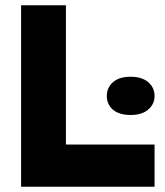

<svg xmlns="http://www.w3.org/2000/svg" viewBox="-20 -708 626 728"><path d="M60 -688H230V-160H566V0H60ZM566 -344Q566 -313 542 -292.5Q518 -272 475 -272Q432 -272 408.5 -292Q385 -312 385 -344Q385 -376 408.5 -396.5Q432 -417 475 -417Q518 -417 542 -396.5Q566 -376 566 -344Z"/></svg>

Font: Roundo
Style: Bold
Weight: 700
Designer: Namrata Goyal (Gurmukhi), Shiva Nallaperumal (Latin)
Foundry: Indian Type Foundry
Version: Version 1.000;PS 1.0;hotconv 1.0.88;makeotf.lib2.5.647800